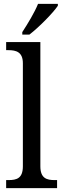

<svg xmlns="http://www.w3.org/2000/svg" viewBox="-20 -979 329 999"><path d="M96 -812V-799H133C184 -838 258 -914 281 -949V-959H178C160 -914 124 -855 96 -812ZM12 0H277V-42H265C223 -42 190 -51 190 -114V-760H12V-718H24C63 -718 99 -709 99 -650V-114C99 -51 67 -42 24 -42H12Z"/></svg>

Font: Noto Serif Lao SemiCondensed
Style: Regular
Weight: 400
Width: 4
Designer: Monotype Design Team
Foundry: Monotype Imaging Inc.
Version: Version 2.003